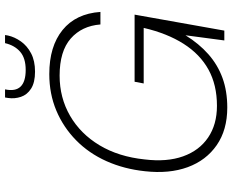

<svg xmlns="http://www.w3.org/2000/svg" viewBox="-102 -830 944 781"><g transform="rotate(-90 370.5 -440.0)"><path d="M323 12Q232 12 170 -31Q108 -74 80.5 -149Q53 -224 64 -323Q73 -408 105 -479.5Q137 -551 190 -603Q243 -655 311 -683.5Q379 -712 459 -712Q572 -712 638.5 -658Q705 -604 712 -504H661Q655 -580 603.5 -625Q552 -670 453 -670Q363 -670 289.5 -627.5Q216 -585 169.5 -507.5Q123 -430 112 -324Q101 -234 124.5 -168Q148 -102 201 -66Q254 -30 330 -30Q415 -30 477.5 -64.5Q540 -99 582.5 -166Q625 -233 647 -328H421L428 -365H701L636 0H596L617 -158Q583 -103 540 -65Q497 -27 443.5 -7.5Q390 12 323 12ZM469 -770Q425 -770 400 -786Q375 -802 366.5 -827.5Q358 -853 362 -880L364 -892H397Q388 -850 408 -829Q428 -808 476 -808Q524 -808 550 -830.5Q576 -853 585 -892H618L616 -880Q610 -853 592 -827.5Q574 -802 543.5 -786Q513 -770 469 -770Z"/></g></svg>

Font: DM Sans 16pt ExtraLight
Style: Italic
Weight: 250
Italic angle: -10°
Version: Version 4.004;gftools[0.9.30]